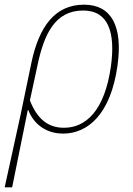

<svg xmlns="http://www.w3.org/2000/svg" viewBox="-83 -562 571 822"><path d="M52 -296 5 -70 -63 240H-31L36 -91H38C68 -15 132 10 187 10C293 10 391 -73 420 -281C444 -451 393 -542 277 -542C150 -542 84 -445 52 -296ZM191 -15C124 -15 77 -51 45 -132L77 -280C105 -415 152 -517 273 -517C384 -517 411 -418 392 -279C365 -86 283 -15 191 -15Z"/></svg>

Font: Noto Serif SemiCondensed Thin
Style: Italic
Weight: 100
Width: 4
Italic angle: -12°
Designer: Monotype Design Team
Foundry: Monotype Imaging Inc.
Version: Version 2.013